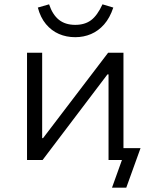

<svg xmlns="http://www.w3.org/2000/svg" viewBox="-20 -740 714 888"><path d="M498 128 544 0H482V-55H630L564 128ZM105 0V-496H175V-101H179L480 -496H551V0H482V-396H477L177 0ZM328 -568Q287 -568 252.5 -583Q218 -598 192.5 -628.5Q167 -659 155 -705L207 -720Q223 -672 252.5 -648.5Q282 -625 328 -625Q372 -625 401 -646.5Q430 -668 454 -720L504 -705Q488 -657 461.5 -627Q435 -597 401 -582.5Q367 -568 328 -568Z"/></svg>

Font: Nunito Sans 6pt Light
Style: Regular
Weight: 300
Version: Version 3.101;gftools[0.9.27]